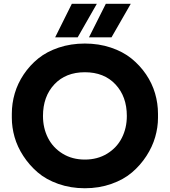

<svg xmlns="http://www.w3.org/2000/svg" viewBox="-20 -984 904 1023"><path d="M574.2 -785.2H454.1L543.9 -963.9H676.8ZM394 -785.2H273.9L362.8 -963.9H496.1ZM43 -356V-377.9Q43 -433.1 58.6 -486.3Q74.2 -539.6 106.4 -587.6Q138.7 -635.7 183.8 -672.4Q229 -709 293.2 -730.5Q357.4 -752 432.1 -752Q506.3 -752 570.6 -730.5Q634.8 -709 680.2 -672.4Q725.6 -635.7 758.1 -587.9Q790.5 -540 806.2 -486.6Q821.8 -433.1 821.8 -377.9V-356Q821.8 -305.7 806.9 -253.9Q792 -202.1 760.3 -153.1Q728.5 -104 683.8 -65.7Q639.2 -27.3 573.7 -4.2Q508.3 19 432.1 19Q356 19 290.5 -4.2Q225.1 -27.3 180.7 -65.7Q136.2 -104 104.2 -153.1Q72.3 -202.1 57.6 -253.9Q43 -305.7 43 -356ZM655.8 -366.2Q655.8 -469.7 595.2 -534.4Q534.7 -599.1 432.1 -599.1Q330.1 -599.1 269.5 -534.4Q209 -469.7 209 -366.2Q209 -301.8 235.6 -249.3Q262.2 -196.8 313.5 -165.3Q364.7 -133.8 432.1 -133.8Q499.5 -133.8 551 -165.3Q602.5 -196.8 629.2 -249.3Q655.8 -301.8 655.8 -366.2Z"/></svg>

Font: Sora
Style: Bold
Weight: 700
Designer: Jonathan Barnbrook, Julián Moncada
Foundry: Barnbrook Fonts
Version: Version 2.000